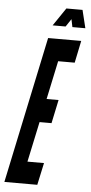

<svg xmlns="http://www.w3.org/2000/svg" viewBox="-92 -925 456 959"><g transform="rotate(5 136.0 -445.0)"><path d="M201 -890 140 -800H205L231 -839L239 -800H304L282 -890ZM-32 0H133L157 -111H74L117 -313H177L202 -431H142L183 -624H266L289 -735H123Z"/></g></svg>

Font: League Gothic Condensed Italic
Style: Regular
Weight: 400
Width: 3
Designer: Tyler Finck
Foundry: The League of Moveable Type
Version: Version 1.001;PS 001.001;hotconv 1.0.56;makeotf.lib2.0.21325